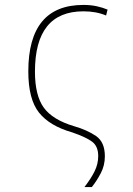

<svg xmlns="http://www.w3.org/2000/svg" viewBox="-20 -558 540 780"><path d="M353 202Q373 177 389.5 145.5Q406 114 406 77Q406 19 370 -5.5Q334 -30 282 -45Q194 -71 158 -120.5Q122 -170 122 -267Q122 -512 319 -512Q371 -512 411 -495L417 -519Q398 -527 373.5 -532.5Q349 -538 319 -538Q95 -538 95 -268Q95 -155 138.5 -100.5Q182 -46 274 -20Q329 -1 354 17.5Q379 36 379 76Q379 108 364.5 137.5Q350 167 323 202Z"/></svg>

Font: Noto Sans Mono UI Condensed Thin
Style: Regular
Weight: 250
Width: 3
Designer: Monotype Design team
Foundry: Monotype Imaging Inc.
Version: 1.000